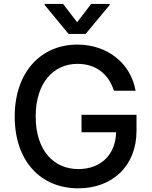

<svg xmlns="http://www.w3.org/2000/svg" viewBox="-20 -969 789 998"><path d="M572.1 -497.5H684.7C660.2 -639.2 539.1 -737.2 382.1 -737.2C193.9 -737.2 56.5 -595.5 56.5 -363.3C56.5 -133.2 190 9.9 387.1 9.9C563.6 9.9 689.6 -105.8 689.6 -289.4V-372.2H403.8V-281.6H583.5C581 -164.4 503.6 -90.2 387.1 -90.2C258.9 -90.2 165.5 -187.1 165.5 -364C165.5 -540.1 259.6 -637.1 382.8 -637.1C479.4 -637.1 544.7 -583.8 572.1 -497.5ZM212 -943.2 336.6 -792.6H425.1L550.1 -943.2V-948.5H453.8L381 -853.3L307.9 -948.5H212Z"/></svg>

Font: Magic Ui Pro Medium
Style: Regular
Weight: 500
Designer: Stefan Endress, Andreas Faust
Version: Version 1.000;FEAKit 1.0